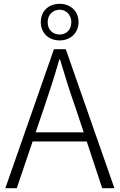

<svg xmlns="http://www.w3.org/2000/svg" viewBox="-20 -987 627 1007"><path d="M293 -936C325 -936 354 -911 354 -871C354 -828 325 -806 293 -806C259 -806 230 -828 230 -871C230 -911 259 -936 293 -936ZM293 -775C348 -775 392 -813 392 -871C392 -930 348 -967 293 -967C236 -967 194 -930 194 -871C194 -813 236 -775 293 -775ZM167 -293 212 -425C241 -510 266 -587 291 -675H295C321 -587 345 -510 375 -425L419 -293ZM516 0H580L325 -729H263L8 0H68L151 -245H435Z"/></svg>

Font: Noto Sans CJK Light
Style: Regular
Weight: 300
Designer: Ryoko NISHIZUKA (kana & ideographs); Paul D. Hunt (Latin, Greek & Cyrillic); Wenlong ZHANG (bopomofo); Sandoll Communica
Foundry: Adobe Systems Incorporated
Version: Version 1.000;PS 1;hotconv 1.0.78;makeotf.lib2.5.61930